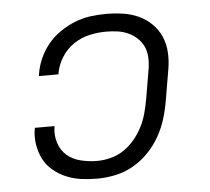

<svg xmlns="http://www.w3.org/2000/svg" viewBox="-44 -575 688 630"><g transform="rotate(-5 300.0 -260.0)"><path d="M252 8Q225 8 199 4.5Q173 1 149.5 -9Q126 -19 106.5 -35.5Q87 -52 76 -74Q65 -96 61 -122.5Q57 -149 62 -176H127Q122 -148 130 -122Q138 -96 157 -79.5Q176 -63 202.5 -56.5Q229 -50 257 -50Q279 -50 302 -56Q325 -62 345 -75.5Q365 -89 381 -108.5Q397 -128 407.5 -149Q418 -170 424 -192.5Q430 -215 434 -237L451 -337Q454 -356 453 -375Q452 -394 444.5 -410Q437 -426 424 -438Q411 -450 394.5 -457.5Q378 -465 359.5 -467.5Q341 -470 322 -470Q296 -470 268 -464Q240 -458 215.5 -441.5Q191 -425 175.5 -400Q160 -375 155 -348V-344H90L91 -350Q95 -376 106 -401Q117 -426 134.5 -447.5Q152 -469 175.5 -485Q199 -501 224 -511Q249 -521 275 -524.5Q301 -528 327 -528Q355 -528 382.5 -524Q410 -520 434 -509Q458 -498 477 -479.5Q496 -461 506.5 -436.5Q517 -412 518.5 -384Q520 -356 515 -328L498 -228Q493 -198 484 -168.5Q475 -139 459.5 -111.5Q444 -84 421.5 -60.5Q399 -37 371 -21Q343 -5 312 1.5Q281 8 252 8Z"/></g></svg>

Font: Iosevka Aile Light
Style: Italic
Weight: 300
Italic angle: -9°
Designer: Belleve Invis
Foundry: Belleve Invis
Version: Version 31.1.0; ttfautohint (v1.8.4)